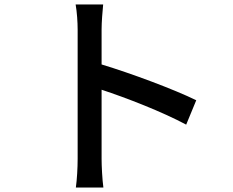

<svg xmlns="http://www.w3.org/2000/svg" viewBox="-20 -802 1040 858"><path d="M857 -354C757 -403 566 -474 434 -514V-670C434 -705 438 -749 441 -782H318C324 -748 327 -702 327 -670V-92C327 -53 324 1 319 36H442C437 0 434 -61 434 -92V-401C544 -365 706 -302 812 -245Z"/></svg>

Font: Genne Gothic Medium
Style: Regular
Weight: 500
Designer: Ryoko NISHIZUKA (kana & ideographs); Paul D. Hunt (Latin, Greek & Cyrillic); Wenlong ZHANG (bopomofo); Sandoll Communica
Foundry: Adobe Systems Incorporated
Version: Version 1.004;PS 1.004;hotconv 16.6.51;makeotf.lib2.5.65220